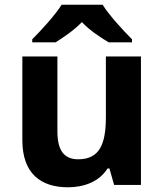

<svg xmlns="http://www.w3.org/2000/svg" viewBox="-20 -852 697 816"><path d="M416 -832H242C214 -787 154 -722 117 -685V-672H216C251 -694 293 -722 328 -758C362 -722 407 -693 442 -672H541V-685C505 -721 444 -787 416 -832ZM579 -612H430V-355C430 -239 403 -175 312 -175C251 -175 224 -215 224 -293V-612H75V-256C75 -116 152 -56 269 -56C337 -56 402 -80 437 -136H445L465 -66H579Z"/></svg>

Font: Noto Sans Malayalam UI
Style: Bold
Weight: 700
Designer: Jelle Bosma - Monotype Design Team
Foundry: Monotype Imaging Inc.
Version: Version 2.104